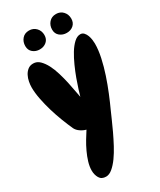

<svg xmlns="http://www.w3.org/2000/svg" viewBox="-244 -1020 959 1150"><g transform="rotate(-30 235.0 -445.0)"><path d="M469.7 -671.9Q469.7 -628.9 458.5 -577.1Q447.3 -525.4 429.7 -472.7Q412.1 -419.9 391.6 -370.1Q371.1 -320.3 353.5 -282.2Q343.8 -260.7 329.6 -228Q315.4 -195.3 297.9 -158.2Q280.3 -121.1 260.3 -83.5Q240.2 -45.9 218.8 -16.1Q197.3 13.7 174.8 32.7Q152.3 51.8 129.9 51.8Q98.6 51.8 85.4 28.8Q72.3 5.9 72.3 -22.5Q72.3 -49.8 81.5 -80.6Q90.8 -111.3 105 -141.6Q119.1 -171.9 136.2 -200.2Q153.3 -228.5 168 -251Q148.4 -255.9 129.9 -268.6Q111.3 -281.2 102.5 -298.8Q86.9 -333 70.3 -376Q53.7 -418.9 40.5 -463.4Q27.3 -507.8 18.6 -552.2Q9.8 -596.7 9.8 -633.8Q9.8 -651.4 13.7 -672.4Q17.6 -693.4 26.9 -711.4Q36.1 -729.5 51.3 -741.7Q66.4 -753.9 88.9 -753.9Q114.3 -753.9 133.8 -734.9Q153.3 -715.8 168.5 -686.5Q183.6 -657.2 194.3 -621.1Q205.1 -585 212.9 -549.8Q220.7 -514.6 225.6 -485.4Q230.5 -456.1 234.4 -439.5Q238.3 -454.1 247.6 -483.9Q256.8 -513.7 270 -549.8Q283.2 -585.9 300.3 -624Q317.4 -662.1 336.4 -693.4Q355.5 -724.6 377 -744.6Q398.4 -764.6 420.9 -764.6Q435.5 -764.6 445.3 -753.9Q455.1 -743.2 460.4 -728.5Q465.8 -713.9 467.8 -698.2Q469.7 -682.6 469.7 -671.9ZM421.9 -873Q421.9 -844.7 403.3 -828.1Q384.8 -811.5 356.4 -811.5Q329.1 -811.5 309.1 -827.6Q289.1 -843.8 289.1 -872.1Q289.1 -901.4 307.1 -921.9Q325.2 -942.4 355.5 -942.4Q384.8 -942.4 403.3 -922.4Q421.9 -902.3 421.9 -873ZM233.4 -868.2Q233.4 -839.8 214.4 -823.2Q195.3 -806.6 167 -806.6Q139.6 -806.6 120.1 -822.8Q100.6 -838.9 100.6 -867.2Q100.6 -896.5 118.2 -917Q135.7 -937.5 166 -937.5Q195.3 -937.5 214.4 -917.5Q233.4 -897.5 233.4 -868.2Z"/></g></svg>

Font: Chewy
Style: Regular
Weight: 400
Designer: Squid
Foundry: Font Diner, Inc DBA Sideshow
Version: Version 1.000